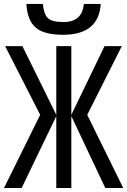

<svg xmlns="http://www.w3.org/2000/svg" viewBox="-20 -946 640 966"><path d="M182.1 -368.2 5.9 -713.9H92.8L263.2 -368.2V-713.9H338.9V-368.2L505.9 -713.9H592.8L418.9 -368.2L600.1 0H509.8L338.9 -361.8V0H263.2V-361.8L88.9 0H0ZM486.8 -926.3Q477.1 -771 296.9 -771Q201.7 -771 159.7 -807.1Q117.7 -843.3 112.8 -926.3H195.8Q199.7 -876.5 220.2 -855.7Q240.7 -835 298.8 -835Q393.6 -835 401.9 -926.3Z"/></svg>

Font: WenQuanYi Micro Hei Mono
Style: Regular
Weight: 400
Foundry: Ascender Corporation
Version: Version 0.2.0-beta